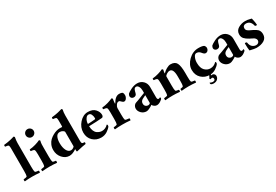

<svg xmlns="http://www.w3.org/2000/svg" viewBox="57 -1739 4241 2951"><g transform="rotate(-30 2177.0 -263.5)"><path d="M85.9 -544.9Q85.9 -575.2 79.1 -591.8Q76.2 -599.6 54.7 -604.5Q33.2 -609.4 20.5 -609.4Q18.6 -609.4 17.6 -616.2Q16.6 -623 17.6 -630.9Q18.6 -638.7 20.5 -640.6Q50.8 -643.6 81.5 -648.4Q112.3 -653.3 133.8 -658.2Q155.3 -663.1 172.4 -668Q189.5 -672.9 199.2 -675.8L209 -678.7Q212.9 -677.7 217.8 -671.9Q222.7 -666 223.6 -662.1Q212.9 -601.6 212.9 -562.5V-141.6Q212.9 -69.3 220.7 -49.8Q225.6 -37.1 283.2 -32.2Q287.1 -27.3 286.6 -14.2Q286.1 -1 283.2 3.9Q216.8 -2.9 149.4 -2.9Q82 -2.9 15.6 3.9Q12.7 -1 12.2 -14.2Q11.7 -27.3 15.6 -32.2Q73.2 -37.1 78.1 -49.8Q85.9 -69.3 85.9 -141.6Z M524.4 -301.8V-141.6Q524.4 -69.3 532.2 -49.8Q537.1 -36.1 587.9 -32.2Q591.8 -27.3 591.3 -14.2Q590.8 -1 587.9 3.9Q521.5 -2.9 460.9 -2.9Q393.6 -2.9 327.1 3.9Q324.2 -1 323.7 -14.2Q323.2 -27.3 327.1 -32.2Q384.8 -37.1 389.6 -49.8Q397.5 -69.3 397.5 -141.6V-253.9Q397.5 -317.4 388.7 -334Q383.8 -343.8 361.3 -348.6Q338.9 -353.5 327.1 -353.5Q324.2 -355.5 324.2 -369.6Q324.2 -383.8 328.1 -383.8Q378.9 -387.7 432.1 -403.3Q485.4 -418.9 518.6 -435.5Q523.4 -434.6 529.3 -428.2Q535.2 -421.9 535.2 -418.9Q528.3 -399.4 525.4 -363.3Q524.4 -341.8 524.4 -301.8ZM401.4 -551.8Q380.9 -572.3 380.9 -601.6Q380.9 -630.9 401.4 -651.4Q421.9 -671.9 451.2 -671.9Q480.5 -671.9 501.5 -651.4Q522.5 -630.9 522.5 -601.6Q522.5 -572.3 501.5 -551.8Q480.5 -531.2 451.2 -531.2Q421.9 -531.2 401.4 -551.8Z M889.6 -435.5Q913.1 -435.5 928.7 -433.6Q933.6 -433.6 933.6 -456.1Q933.6 -456.1 933.6 -544.9Q933.6 -575.2 926.8 -591.8Q923.8 -599.6 902.3 -604.5Q880.9 -609.4 868.2 -609.4Q866.2 -609.4 865.2 -616.2Q864.3 -623 865.2 -630.9Q866.2 -638.7 868.2 -640.6Q898.4 -643.6 929.2 -648.4Q960 -653.3 981.4 -658.2Q1002.9 -663.1 1020 -668Q1037.1 -672.9 1046.9 -675.8L1056.6 -678.7Q1060.5 -677.7 1065.4 -671.9Q1070.3 -666 1071.3 -662.1Q1060.5 -618.2 1060.5 -563.5V-105.5Q1060.5 -78.1 1069.3 -68.4Q1078.1 -58.6 1113.3 -58.6Q1116.2 -55.7 1116.2 -45.9Q1116.2 -36.1 1110.4 -27.3Q1085 -24.4 1045.9 -16.1Q1006.8 -7.8 977.1 -0.5Q947.3 6.8 942.4 6.8Q933.6 6.8 933.6 -16.6V-32.2Q933.6 -39.1 930.7 -37.1Q865.2 7.8 810.5 7.8Q739.3 7.8 686.5 -51.3Q633.8 -110.4 633.8 -195.3Q633.8 -243.2 651.9 -284.2Q669.9 -325.2 698.2 -352.1Q726.6 -378.9 761.2 -398.4Q795.9 -418 828.6 -426.8Q861.3 -435.5 889.6 -435.5ZM857.4 -385.7Q813.5 -385.7 793 -343.8Q772.5 -301.8 772.5 -237.3Q772.5 -156.2 799.3 -105.5Q826.2 -54.7 871.1 -54.7Q890.6 -54.7 912.1 -67.9Q933.6 -81.1 933.6 -90.8V-341.8Q933.6 -356.4 910.2 -371.1Q886.7 -385.7 857.4 -385.7Z M1295.9 -275.4Q1302.7 -274.4 1353.5 -277.8Q1404.3 -281.2 1421.9 -283.2Q1434.6 -284.2 1434.6 -298.8Q1434.6 -337.9 1419.9 -367.2Q1405.3 -396.5 1375 -396.5Q1348.6 -396.5 1329.6 -372.1Q1310.5 -347.7 1303.2 -321.8Q1295.9 -295.9 1295.9 -275.4ZM1294.9 -236.3Q1294.9 -188.5 1309.6 -153.8Q1324.2 -119.1 1347.2 -103Q1370.1 -86.9 1391.1 -80.1Q1412.1 -73.2 1431.6 -73.2Q1496.1 -73.2 1541 -122.1Q1552.7 -119.1 1552.7 -104.5Q1552.7 -89.8 1549.8 -85.9Q1530.3 -55.7 1481.9 -23.4Q1433.6 8.8 1373 8.8Q1287.1 8.8 1227.5 -46.9Q1168 -102.5 1168 -195.3Q1168 -288.1 1234.4 -362.3Q1300.8 -436.5 1384.8 -436.5Q1470.7 -436.5 1513.2 -389.2Q1555.7 -341.8 1555.7 -289.1Q1555.7 -272.5 1547.9 -260.7Q1540 -249 1529.3 -248Q1441.4 -240.2 1294.9 -236.3Z M1940.4 -436.5Q1984.4 -436.5 2002 -419.9Q2012.7 -404.3 2012.7 -372.1Q2012.7 -345.7 1995.1 -320.3Q1977.5 -294.9 1954.1 -294.9Q1949.2 -294.9 1944.3 -296.4Q1939.5 -297.9 1934.6 -300.8Q1929.7 -303.7 1926.8 -306.2Q1923.8 -308.6 1918.9 -313Q1914.1 -317.4 1912.1 -319.3Q1910.2 -321.3 1906.7 -324.2Q1903.3 -327.1 1901.9 -329.1Q1900.4 -331.1 1897 -333.5Q1893.6 -335.9 1891.1 -336.9Q1888.7 -337.9 1884.8 -338.9Q1880.9 -339.8 1877 -339.8Q1850.6 -339.8 1831.1 -310.5Q1811.5 -281.2 1811.5 -260.7V-141.6Q1811.5 -69.3 1819.3 -49.8Q1824.2 -37.1 1891.6 -32.2Q1895.5 -27.3 1895 -14.2Q1894.5 -1 1891.6 3.9Q1825.2 -2.9 1748 -2.9Q1680.7 -2.9 1614.3 3.9Q1611.3 -1 1610.8 -14.2Q1610.4 -27.3 1614.3 -32.2Q1671.9 -37.1 1676.8 -49.8Q1684.6 -69.3 1684.6 -141.6V-253.9Q1684.6 -317.4 1675.8 -334Q1670.9 -343.8 1648.4 -348.6Q1626 -353.5 1614.3 -353.5Q1611.3 -355.5 1611.3 -369.6Q1611.3 -383.8 1615.2 -383.8Q1666 -387.7 1719.2 -403.3Q1772.5 -418.9 1805.7 -435.5Q1810.5 -434.6 1816.4 -428.2Q1822.3 -421.9 1822.3 -418.9Q1820.3 -413.1 1816.4 -382.8Q1812.5 -352.5 1812.5 -341.8Q1812.5 -338.9 1814.9 -337.9Q1817.4 -336.9 1818.4 -338.9Q1873 -436.5 1940.4 -436.5Z M2241.2 -60.5Q2257.8 -60.5 2269.5 -67.9Q2281.2 -75.2 2281.2 -81.1V-217.8Q2278.3 -215.8 2253.4 -205.1Q2228.5 -194.3 2216.8 -186.5Q2179.7 -163.1 2181.6 -121.1Q2182.6 -91.8 2201.2 -76.2Q2219.7 -60.5 2241.2 -60.5ZM2261.7 -438.5Q2323.2 -438.5 2365.7 -396.5Q2408.2 -354.5 2408.2 -289.1V-106.4Q2408.2 -66.4 2431.6 -66.4Q2440.4 -66.4 2460 -76.2Q2466.8 -72.3 2466.8 -59.6Q2466.8 -51.8 2462.9 -44.9Q2408.2 5.9 2362.3 5.9Q2338.9 5.9 2316.9 -9.3Q2294.9 -24.4 2288.1 -43Q2276.4 -32.2 2238.3 -12.2Q2200.2 7.8 2177.7 7.8Q2124 7.8 2086.9 -29.3Q2049.8 -66.4 2049.8 -111.3Q2049.8 -138.7 2064.9 -161.1Q2080.1 -183.6 2100.6 -189.5Q2117.2 -194.3 2150.4 -207Q2183.6 -219.7 2223.6 -235.4Q2263.7 -251 2281.2 -257.8V-278.3V-303.7Q2281.2 -341.8 2264.6 -371.6Q2248 -401.4 2223.6 -401.4Q2198.2 -401.4 2187 -380.9Q2175.8 -360.4 2167 -319.3Q2157.2 -276.4 2112.3 -276.4Q2091.8 -276.4 2076.7 -290Q2061.5 -303.7 2061.5 -323.2Q2061.5 -339.8 2075.2 -363.3Q2093.8 -381.8 2149.9 -410.2Q2206.1 -438.5 2261.7 -438.5Z M2851.6 -435.5Q2930.7 -435.5 2957.5 -382.3Q2984.4 -329.1 2984.4 -205.1V-141.6Q2984.4 -69.3 2992.2 -49.8Q2997.1 -37.1 3054.7 -32.2Q3058.6 -27.3 3058.1 -14.2Q3057.6 -1 3054.7 3.9Q2988.3 -2.9 2920.9 -2.9Q2865.2 -2.9 2798.8 3.9Q2795.9 -1 2795.4 -14.2Q2794.9 -27.3 2798.8 -32.2Q2843.8 -36.1 2849.6 -49.8Q2857.4 -69.3 2857.4 -141.6V-218.8Q2857.4 -356.4 2792 -356.4Q2763.7 -356.4 2734.9 -336.9Q2706.1 -317.4 2706.1 -301.8V-141.6Q2706.1 -69.3 2713.9 -49.8Q2718.8 -36.1 2769.5 -32.2Q2773.4 -27.3 2772.9 -14.2Q2772.5 -1 2769.5 3.9Q2703.1 -2.9 2642.6 -2.9Q2575.2 -2.9 2508.8 3.9Q2505.9 -1 2505.4 -14.2Q2504.9 -27.3 2508.8 -32.2Q2566.4 -37.1 2571.3 -49.8Q2579.1 -69.3 2579.1 -141.6V-253.9Q2579.1 -317.4 2570.3 -334Q2565.4 -343.8 2543 -348.6Q2520.5 -353.5 2508.8 -353.5Q2505.9 -355.5 2505.9 -369.6Q2505.9 -383.8 2509.8 -383.8Q2560.5 -387.7 2613.8 -403.3Q2667 -418.9 2700.2 -435.5Q2704.1 -435.5 2710.4 -429.2Q2716.8 -422.9 2716.8 -418.9Q2707 -379.9 2707 -363.3Q2707 -358.4 2708 -357.4Q2710 -357.4 2714.8 -362.3Q2737.3 -388.7 2778.8 -412.1Q2820.3 -435.5 2851.6 -435.5Z M3306.6 24.4Q3322.3 22.5 3328.1 22.5Q3347.7 22.5 3362.3 36.6Q3377 50.8 3377 70.3Q3377 105.5 3351.6 128.9Q3326.2 152.3 3282.2 152.3Q3251 152.3 3235.4 136.7Q3231.4 130.9 3231.4 117.2Q3231.4 110.4 3234.4 110.4Q3263.7 125 3281.2 125Q3324.2 125 3324.2 95.7Q3324.2 63.5 3298.8 63.5Q3290 63.5 3273.4 70.3Q3270.5 70.3 3265.6 64.9Q3260.7 59.6 3260.7 55.7Q3278.3 26.4 3288.1 2H3319.3Q3311.5 15.6 3306.6 24.4ZM3465.8 -373Q3465.8 -350.6 3450.2 -331.5Q3434.6 -312.5 3409.2 -312.5Q3401.4 -312.5 3394.5 -314.9Q3387.7 -317.4 3381.3 -323.2Q3375 -329.1 3370.6 -333Q3366.2 -336.9 3359.4 -345.2Q3352.5 -353.5 3350.6 -356.4Q3323.2 -386.7 3284.2 -386.7Q3253.9 -386.7 3234.9 -343.8Q3215.8 -300.8 3215.8 -252Q3215.8 -158.2 3258.3 -115.7Q3300.8 -73.2 3356.4 -73.2Q3420.9 -73.2 3465.8 -122.1Q3477.5 -119.1 3477.5 -104.5Q3477.5 -89.8 3474.6 -85.9Q3455.1 -55.7 3406.7 -23.4Q3358.4 8.8 3297.9 8.8Q3211.9 8.8 3152.3 -46.9Q3092.8 -102.5 3092.8 -195.3Q3092.8 -286.1 3170.4 -361.8Q3248 -437.5 3347.7 -437.5Q3418.9 -437.5 3446.3 -419.9Q3465.8 -398.4 3465.8 -373Z M3720.7 -60.5Q3737.3 -60.5 3749 -67.9Q3760.7 -75.2 3760.7 -81.1V-217.8Q3757.8 -215.8 3732.9 -205.1Q3708 -194.3 3696.3 -186.5Q3659.2 -163.1 3661.1 -121.1Q3662.1 -91.8 3680.7 -76.2Q3699.2 -60.5 3720.7 -60.5ZM3741.2 -438.5Q3802.7 -438.5 3845.2 -396.5Q3887.7 -354.5 3887.7 -289.1V-106.4Q3887.7 -66.4 3911.1 -66.4Q3919.9 -66.4 3939.5 -76.2Q3946.3 -72.3 3946.3 -59.6Q3946.3 -51.8 3942.4 -44.9Q3887.7 5.9 3841.8 5.9Q3818.4 5.9 3796.4 -9.3Q3774.4 -24.4 3767.6 -43Q3755.9 -32.2 3717.8 -12.2Q3679.7 7.8 3657.2 7.8Q3603.5 7.8 3566.4 -29.3Q3529.3 -66.4 3529.3 -111.3Q3529.3 -138.7 3544.4 -161.1Q3559.6 -183.6 3580.1 -189.5Q3596.7 -194.3 3629.9 -207Q3663.1 -219.7 3703.1 -235.4Q3743.2 -251 3760.7 -257.8V-278.3V-303.7Q3760.7 -341.8 3744.1 -371.6Q3727.5 -401.4 3703.1 -401.4Q3677.7 -401.4 3666.5 -380.9Q3655.3 -360.4 3646.5 -319.3Q3636.7 -276.4 3591.8 -276.4Q3571.3 -276.4 3556.2 -290Q3541 -303.7 3541 -323.2Q3541 -339.8 3554.7 -363.3Q3573.2 -381.8 3629.4 -410.2Q3685.5 -438.5 3741.2 -438.5Z M4178.7 -437.5Q4199.2 -437.5 4217.3 -435.1Q4235.4 -432.6 4258.8 -426.3Q4282.2 -419.9 4288.1 -418.9Q4308.6 -332 4308.6 -298.8Q4308.6 -292 4291 -292Q4284.2 -292 4272.5 -299.8Q4251 -398.4 4168.9 -398.4Q4143.6 -398.4 4128.4 -384.8Q4113.3 -371.1 4113.3 -345.7Q4113.3 -331.1 4118.7 -319.8Q4124 -308.6 4136.7 -299.3Q4149.4 -290 4158.7 -284.7Q4168 -279.3 4187 -271Q4206.1 -262.7 4212.9 -258.8Q4270.5 -229.5 4289.1 -210Q4318.4 -177.7 4318.4 -127Q4318.4 -58.6 4264.2 -25.4Q4210 7.8 4126 7.8Q4096.7 7.8 4011.7 -12.7Q4003.9 -57.6 4003.9 -139.6Q4003.9 -146.5 4018.6 -146.5Q4035.2 -146.5 4040 -136.7Q4048.8 -79.1 4079.1 -55.2Q4109.4 -31.2 4145.5 -31.2Q4169.9 -31.2 4185.5 -46.9Q4201.2 -62.5 4201.2 -84Q4201.2 -101.6 4190.4 -115.2Q4179.7 -128.9 4169.4 -135.7Q4159.2 -142.6 4134.3 -154.3Q4109.4 -166 4100.6 -170.9Q4049.8 -198.2 4023.4 -227.5Q3997.1 -256.8 3997.1 -302.7Q3997.1 -369.1 4053.7 -403.3Q4110.4 -437.5 4178.7 -437.5Z"/></g></svg>

Font: Crimson
Style: Bold
Weight: 700
Version: Version 0.8 ; ttfautohint (v1.00) -l 8 -r 50 -G 200 -x 14 -D